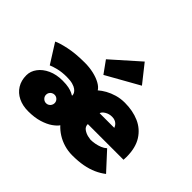

<svg xmlns="http://www.w3.org/2000/svg" viewBox="-151 -891 1120 1120"><g transform="rotate(45 409.0 -331.0)"><path d="M192 12Q146 12 110.8 -5.2Q75.5 -22.5 55.8 -54.2Q36 -86 36 -129Q36 -163 57.8 -192.2Q79.5 -221.5 118.2 -239.2Q157 -257 208 -257Q239.5 -257 259.8 -252.5Q280 -248 291.8 -242.2Q303.5 -236.5 309 -233V-239Q309 -245 304.5 -253.5Q300 -262 289.2 -270.2Q278.5 -278.5 259 -284Q239.5 -289.5 209.5 -289.5Q169.5 -289.5 138 -281.5Q106.5 -273.5 92 -266.5L16 -387Q38 -398.5 93.2 -410.5Q148.5 -422.5 225.5 -422.5Q263.5 -422.5 297.5 -414.8Q331.5 -407 356.8 -393.2Q382 -379.5 393 -361.5Q410.5 -377 435 -390.8Q459.5 -404.5 490.2 -413.5Q521 -422.5 556 -422.5Q622 -422.5 674 -399.8Q726 -377 756.2 -329Q786.5 -281 786.5 -205Q786.5 -200.5 786 -193Q785.5 -185.5 785.5 -181.5H491Q491 -159.5 508 -147.8Q525 -136 543.5 -132Q562 -128 566.5 -128Q583.5 -128 602.5 -131.5Q621.5 -135 639.5 -142.2Q657.5 -149.5 670.5 -161.5L772 -51Q746.5 -31 714.8 -16.8Q683 -2.5 643.8 4.8Q604.5 12 556 12Q521 12 488.8 2.5Q456.5 -7 429.5 -24Q402.5 -41 382.5 -63Q372 -47 347 -29.5Q322 -12 283 0Q244 12 192 12ZM233 -95Q242.5 -95 250.5 -99.8Q258.5 -104.5 263.2 -112.8Q268 -121 268 -130.5Q268 -145 257.8 -155.2Q247.5 -165.5 233 -165.5Q223.5 -165.5 215.2 -160.8Q207 -156 202.2 -148Q197.5 -140 197.5 -130.5Q197.5 -116 208 -105.5Q218.5 -95 233 -95ZM495 -275H616Q614 -280.5 610.2 -286.8Q606.5 -293 600 -298.8Q593.5 -304.5 584 -308.2Q574.5 -312 561 -312Q537 -312 517.5 -300.2Q498 -288.5 495 -275ZM352.5 -448.5 298.5 -523.5 468 -674 556 -563Z"/></g></svg>

Font: League Spartan Thin Black
Style: Regular
Weight: 900
Version: Version 2.002